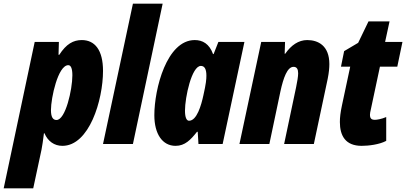

<svg xmlns="http://www.w3.org/2000/svg" viewBox="-83 -780 2200 1040"><path d="M-63 240H97L142 30C145 13 151 -21 155 -58H158C176 -15 211 10 255 10C400 10 475 -237 475 -396C475 -510 430 -563 360 -563C314 -563 276 -542 238 -483H234L236 -553H105ZM223 -130C203 -130 193 -147 193 -184C193 -249 231 -427 287 -427C301 -427 309 -409 309 -372C309 -295 272 -130 223 -130Z M475 0H637L798 -760H637Z M868 10C919 10 950 -23 984 -66H988L992 0H1123L1241 -553H1100L1074 -487H1071C1051 -543 1014 -563 972 -563C820 -563 753 -298 753 -156C753 -54 797 10 868 10ZM941 -126C927 -126 919 -145 919 -181C919 -252 955 -423 1005 -423C1025 -423 1035 -406 1035 -370C1035 -351 1033 -327 1019 -265C1007 -209 983 -126 941 -126Z M1214 0H1376L1436 -285C1452 -358 1473 -418 1507 -418C1525 -418 1532 -405 1532 -383C1532 -366 1527 -337 1521 -308L1456 0H1617L1692 -353C1699 -388 1701 -413 1701 -433C1701 -533 1640 -563 1581 -563C1534 -563 1494 -535 1462 -489H1459L1461 -553H1332Z M1876 10C1913 10 1972 3 2009 -17V-146C1984 -135 1958 -131 1948 -131C1928 -131 1921 -139 1921 -159C1921 -166 1923 -176 1925 -184L1975 -419H2069L2097 -553H2003L2027 -664H1913L1857 -548L1781 -503L1764 -419H1814L1769 -208C1761 -170 1758 -144 1758 -119C1758 -45 1788 10 1876 10Z"/></svg>

Font: Noto Sans UI Condensed Black
Style: Italic
Weight: 900
Width: 3
Italic angle: -192°
Designer: Monotype Design Team
Foundry: Monotype Imaging Inc.
Version: Version 1.901